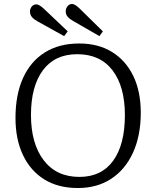

<svg xmlns="http://www.w3.org/2000/svg" viewBox="-20 -933 787 967"><path d="M372 14Q273 14 203 -29.5Q133 -73 95.5 -152.5Q58 -232 58 -339Q58 -456 96 -540Q134 -624 206 -669Q278 -714 379 -714Q475 -714 544.5 -671Q614 -628 651.5 -550Q689 -472 689 -365Q689 -250 650 -164.5Q611 -79 540 -32.5Q469 14 372 14ZM380 -42Q491 -42 550 -123.5Q609 -205 609 -353Q609 -497 547 -578.5Q485 -660 369 -660Q256 -660 196 -579Q136 -498 136 -354Q136 -210 200 -126Q264 -42 380 -42ZM481 -751 349 -827Q331 -837 321 -848.5Q311 -860 311 -876Q311 -890 320 -901.5Q329 -913 343 -913Q357 -913 380 -891L498 -775ZM303 -751 168 -826Q150 -836 140.5 -847.5Q131 -859 131 -875Q131 -889 140 -900Q149 -911 163 -911Q177 -911 201 -889L321 -775Z"/></svg>

Font: Literata 12pt Light
Style: Regular
Weight: 300
Designer: Latin by Veronika Burian and Jose Scaglione. Greek by Irene Vlachou. Cyrillic by Vera Evstafieva.
Foundry: TypeTogether
Version: Version 3.002